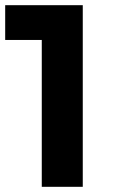

<svg xmlns="http://www.w3.org/2000/svg" viewBox="-27 -720 440 740"><path d="M-7 -700H292V0H134V-566H-7Z"/></svg>

Font: Gontserrat SemiBold
Style: Regular
Weight: 600
Designer: Julieta Ulanovsky
Foundry: Julieta Ulanovsky
Version: Version 6.001